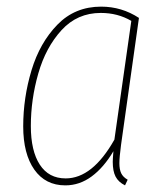

<svg xmlns="http://www.w3.org/2000/svg" viewBox="-20 -549 500 579"><path d="M399 -495 345 -112Q340 -74 340 -57Q340 -38 345.5 -26.5Q351 -15 365 -7L357 10Q337 0 328.5 -16.5Q320 -33 320 -61Q320 -69 322 -93Q293 -44 256.5 -17Q220 10 177 10Q117 10 83.5 -37.5Q50 -85 50 -168Q50 -254 75 -337Q100 -420 153 -474.5Q206 -529 285 -529Q347 -529 399 -495ZM73 -169Q73 -94 100 -52.5Q127 -11 178 -11Q259 -11 325 -128L376 -486Q335 -510 284 -510Q213 -510 165.5 -458Q118 -406 95.5 -327.5Q73 -249 73 -169Z"/></svg>

Font: Fira Sans Extra Condensed Thin
Style: Italic
Weight: 250
Width: 3
Italic angle: -8°
Designer: Carrois Corporate & Edenspiekermann AG
Foundry: Carrois Corporate GbR & Edenspiekermann AG
Version: Version 4.203